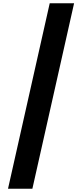

<svg xmlns="http://www.w3.org/2000/svg" viewBox="-20 -886 502 1174"><path d="M433 -866 178 268H29L284 -866Z"/></svg>

Font: Noto Sans Telugu UI SemiCondensed Black
Style: Regular
Weight: 900
Width: 4
Designer: Jelle Bosma - Monotype Design Team
Foundry: Monotype Imaging Inc.
Version: Version 2.005; ttfautohint (v1.8.4.7-5d5b)